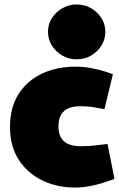

<svg xmlns="http://www.w3.org/2000/svg" viewBox="-20 -835 536 864"><path d="M317 9Q237 9 170.5 -23Q104 -55 64.5 -116Q25 -177 25 -263Q25 -352 64 -412.5Q103 -473 169.5 -504Q236 -535 320 -535Q355 -535 391 -528.5Q427 -522 463 -510L488 -501L450 -344L420 -349Q401 -353 382.5 -355Q364 -357 341 -357Q311 -357 289 -348Q267 -339 255 -319Q243 -299 243 -267Q243 -234 255.5 -214Q268 -194 290.5 -185.5Q313 -177 342 -177Q358 -177 377.5 -178Q397 -179 428 -183L464 -187L495 -30L464 -19Q427 -6 389.5 1.5Q352 9 317 9ZM325 -568Q290 -568 260.5 -585Q231 -602 213.5 -630Q196 -658 196 -692Q196 -726 213.5 -753.5Q231 -781 260.5 -798Q290 -815 325 -815Q361 -815 390 -798Q419 -781 436.5 -753.5Q454 -726 454 -692Q454 -658 436.5 -630Q419 -602 390 -585Q361 -568 325 -568Z"/></svg>

Font: REM Medium Black
Style: Regular
Weight: 900
Version: Version 1.005;gftools[0.9.28]